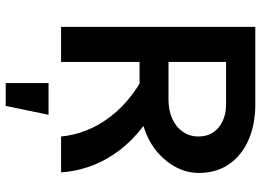

<svg xmlns="http://www.w3.org/2000/svg" viewBox="-144 -594 937 690"><g transform="rotate(90 325.0 -249.5)"><path d="M167 -282V-386H338Q377 -386 407 -399.5Q437 -413 454 -437.5Q471 -462 471 -494Q471 -525 456 -547Q441 -569 415 -581Q389 -593 356 -593H167V-698H356Q427 -698 482.5 -674Q538 -650 570 -604.5Q602 -559 602 -494Q602 -454 583 -416Q564 -378 529 -347.5Q494 -317 444 -299.5Q394 -282 331 -282ZM77 0V-698H203V0ZM471 0Q467 -46 449 -91.5Q431 -137 398.5 -179Q366 -221 319 -256.5Q272 -292 209 -318L349 -348Q412 -316 458 -276Q504 -236 534.5 -190.5Q565 -145 581 -96.5Q597 -48 600 0ZM279 199V45H393L361 199Z"/></g></svg>

Font: Azeret Mono Medium
Style: Regular
Weight: 500
Designer: Martin Vácha
Foundry: Displaay
Version: Version 1.002